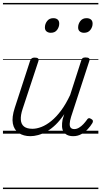

<svg xmlns="http://www.w3.org/2000/svg" viewBox="-20 -905 686 1300"><path d="M186 17Q139 17 107 -4.5Q75 -26 67 -68.5Q59 -111 80 -175L184 -494Q189 -506 195.5 -510.5Q202 -515 215 -515Q232 -515 238 -509Q244 -503 240 -491L133 -167Q119 -125 121 -94.5Q123 -64 142.5 -48.5Q162 -33 200 -33Q228 -33 260.5 -45.5Q293 -58 327 -85.5Q361 -113 393.5 -156.5Q426 -200 455 -262L530 -495Q534 -508 540 -512Q546 -516 559 -516Q576 -516 582.5 -510.5Q589 -505 585 -493L461 -113Q453 -87 452 -68Q451 -49 459 -40Q467 -31 483 -31Q499 -31 515 -40.5Q531 -50 544.5 -64.5Q558 -79 568 -93Q572 -101 579 -104Q586 -107 597 -100Q608 -94 609 -86.5Q610 -79 605 -71Q593 -51 574.5 -31Q556 -11 531 3Q506 17 476 17Q452 17 435.5 9Q419 1 410 -13.5Q401 -28 400 -49Q399 -70 404 -97L415 -132Q387 -90 357 -61Q327 -32 296.5 -15Q266 2 238 9.5Q210 17 186 17ZM324 -683Q307 -683 295.5 -692Q284 -701 284 -719Q284 -743 299 -762.5Q314 -782 341 -782Q359 -782 370 -773Q381 -764 381 -745Q381 -722 366.5 -702.5Q352 -683 324 -683ZM549 -683Q532 -683 520.5 -692Q509 -701 509 -719Q509 -743 524 -762.5Q539 -782 566 -782Q584 -782 595.5 -773Q607 -764 607 -745Q607 -722 592 -702.5Q577 -683 549 -683ZM0 365H646V375H0ZM0 -20H646V0H0ZM0 -505H646V-500H0ZM0 -885H646V-875H0Z"/></svg>

Font: Playwrite DK Uloopet Guides
Style: Regular
Weight: 400
Designer: Veronika Burian, José Scaglione
Foundry: TypeTogether
Version: Version 1.003